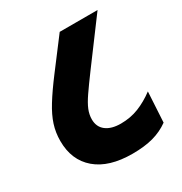

<svg xmlns="http://www.w3.org/2000/svg" viewBox="-154 -746 825 872"><g transform="rotate(-30 258.5 -310.5)"><path d="M484 -40 493 -198.5Q451.5 -167.5 408.2 -150.2Q365 -133 314.5 -133Q265 -133 237 -154.5Q209 -176 209 -215.5Q209 -240.5 219 -265.2Q229 -290 252.5 -324.2Q276 -358.5 316 -412.5L480 -633H281.5L164.5 -478.5Q118 -417 89.8 -371.2Q61.5 -325.5 48.8 -285.8Q36 -246 36 -202Q36 -101.5 102.5 -44.8Q169 12 292 12Q355 12 400.8 -0.5Q446.5 -13 484 -40Z"/></g></svg>

Font: Anek Devanagari ExtraBold
Style: Regular
Weight: 800
Designer: Kailash Malviya (Devanagari) & Yesha Goshar (Latin)
Foundry: Ek Type
Version: Version 1.003